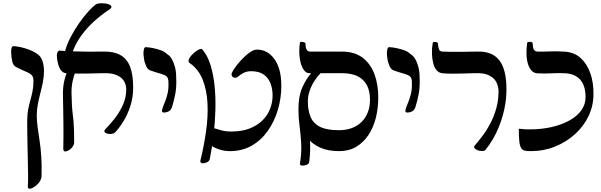

<svg xmlns="http://www.w3.org/2000/svg" viewBox="-20 -905 3647 1165"><path d="M160 240Q156 240 152 237.5Q148 235 149 225Q151 201 150.5 162Q150 123 149 77Q148 31 147 -16Q146 -63 145.5 -102.5Q145 -142 145 -168Q145 -210 151 -241Q157 -272 164.5 -298.5Q172 -325 177.5 -352Q183 -379 183 -414Q183 -434 176 -444.5Q169 -455 155.5 -462Q142 -469 122.5 -477Q103 -485 78 -498Q69 -502 61.5 -513.5Q54 -525 50 -556Q48 -572 47.5 -588Q47 -604 50.5 -615Q54 -626 63 -625Q83 -624 107 -618.5Q131 -613 154 -604.5Q177 -596 195.5 -585Q214 -574 224 -561Q235 -547 241 -523.5Q247 -500 247 -475Q247 -442 240.5 -408.5Q234 -375 225 -340.5Q216 -306 209.5 -272Q203 -238 203 -206Q203 -173 208 -135.5Q213 -98 220 -53Q227 -8 230.5 46Q234 100 232 165Q230 186 216.5 203Q203 220 187 230Q171 240 160 240Z M678 -101Q670 -94 657 -92.5Q644 -91 631.5 -94Q619 -97 614.5 -104Q610 -111 620 -122Q647 -149 676 -186Q705 -223 725.5 -268Q746 -313 746 -363Q746 -389 733 -412Q720 -435 688.5 -449Q657 -463 603 -461Q565 -460 525 -459Q485 -458 449 -458.5Q413 -459 385 -460Q367 -461 355.5 -472.5Q344 -484 337.5 -501.5Q331 -519 328 -537.5Q325 -556 325 -570Q325 -583 331 -591Q337 -599 342 -598Q373 -595 417.5 -593.5Q462 -592 512.5 -591.5Q563 -591 611 -592Q672 -593 711.5 -570.5Q751 -548 769.5 -499.5Q788 -451 788 -374Q788 -313 770.5 -260Q753 -207 727.5 -166.5Q702 -126 678 -101ZM377 14Q372 15 368 11Q364 7 364 -3Q365 -43 365 -72Q365 -101 365 -126.5Q365 -152 364.5 -179Q364 -206 363.5 -241.5Q363 -277 362 -327Q361 -371 368.5 -407.5Q376 -444 392 -478H441Q427 -444 420 -409.5Q413 -375 414 -336Q415 -295 416.5 -266.5Q418 -238 421 -216Q424 -194 426 -170.5Q428 -147 429 -117Q430 -87 430 -42Q430 -29 421 -15.5Q412 -2 399.5 5.5Q387 13 377 14ZM419 -586 373 -589Q386 -637 410 -682.5Q434 -728 462.5 -768Q491 -808 517 -836.5Q543 -865 561 -878Q568 -883 583 -884.5Q598 -886 614 -884.5Q630 -883 642 -878Q654 -873 656 -865Q658 -857 643 -847Q596 -816 552.5 -777Q509 -738 474.5 -691Q440 -644 419 -586Z M976 -222Q970 -222 966 -224.5Q962 -227 963 -237Q968 -257 978.5 -281Q989 -305 996.5 -336Q1004 -367 1002 -407Q1002 -433 989.5 -442.5Q977 -452 952.5 -458.5Q928 -465 891 -478Q881 -482 874 -491Q867 -500 860 -522Q857 -529 855 -540.5Q853 -552 851.5 -565.5Q850 -579 851 -591.5Q852 -604 855 -611.5Q858 -619 864 -619Q886 -618 911.5 -612.5Q937 -607 958.5 -599Q980 -591 992 -578Q1010 -568 1022 -547.5Q1034 -527 1041.5 -499Q1049 -471 1049 -437Q1052 -381 1044 -337.5Q1036 -294 1023 -253Q1016 -235 1002 -228.5Q988 -222 976 -222Z M1375 12Q1345 12 1316 3.5Q1287 -5 1268 -17.5Q1249 -30 1249 -40Q1250 -52 1252 -68Q1254 -84 1257 -99Q1260 -114 1263 -125Q1266 -131 1281 -126.5Q1296 -122 1322 -114.5Q1348 -107 1384 -107Q1448 -107 1495 -125.5Q1542 -144 1573 -175Q1604 -206 1619 -245Q1634 -284 1634 -325Q1634 -365 1621.5 -398.5Q1609 -432 1580.5 -452.5Q1552 -473 1504 -473Q1478 -473 1458.5 -463Q1439 -453 1424 -440Q1413 -430 1399 -434.5Q1385 -439 1385 -455Q1385 -462 1395.5 -479Q1406 -496 1423 -517Q1440 -538 1460.5 -558Q1481 -578 1501.5 -591Q1522 -604 1539 -604Q1604 -604 1645.5 -546Q1687 -488 1687 -384Q1687 -309 1666 -238.5Q1645 -168 1605 -111Q1565 -54 1507 -21Q1449 12 1375 12ZM1196 69Q1218 -21 1230.5 -109.5Q1243 -198 1239 -277.5Q1235 -357 1210.5 -420Q1186 -483 1133 -521Q1122 -527 1124.5 -539.5Q1127 -552 1138.5 -565.5Q1150 -579 1164.5 -590.5Q1179 -602 1191.5 -606.5Q1204 -611 1209 -603Q1240 -567 1257.5 -510Q1275 -453 1282 -384Q1289 -315 1287 -239Q1285 -163 1276 -86.5Q1267 -10 1253 59Q1250 74 1235.5 80Q1221 86 1209 86Q1203 86 1198.5 81.5Q1194 77 1196 69Z M1840 -259Q1841 -230 1848.5 -177Q1856 -124 1860.5 -59.5Q1865 5 1857 72Q1856 89 1842 94.5Q1828 100 1815 100Q1808 100 1803.5 97Q1799 94 1800 87Q1811 19 1807.5 -37Q1804 -93 1797.5 -142Q1791 -191 1791 -236ZM2038 12Q1970 12 1922.5 -9.5Q1875 -31 1846 -67Q1817 -103 1804 -149Q1791 -195 1791 -245Q1791 -322 1814 -373.5Q1837 -425 1868 -461H1856Q1839 -461 1825.5 -478Q1812 -495 1804 -525.5Q1796 -556 1796 -595Q1796 -612 1797 -623Q1798 -634 1800 -646Q1801 -651 1809.5 -651Q1818 -651 1826 -648Q1834 -645 1834 -638Q1834 -614 1841 -603.5Q1848 -593 1859 -592Q1908 -592 1958.5 -592Q2009 -592 2055 -592Q2131 -592 2180 -555Q2229 -518 2252.5 -454Q2276 -390 2275 -310Q2275 -246 2260 -188Q2245 -130 2215 -85Q2185 -40 2141 -14Q2097 12 2038 12ZM2035 -115Q2080 -115 2115 -128Q2150 -141 2174.5 -165.5Q2199 -190 2212 -224Q2225 -258 2225 -300Q2225 -349 2208 -384.5Q2191 -420 2153.5 -440.5Q2116 -461 2053 -461H1925Q1906 -442 1888.5 -415Q1871 -388 1859.5 -356Q1848 -324 1848 -289Q1848 -233 1865.5 -193.5Q1883 -154 1924 -134.5Q1965 -115 2035 -115Z M2453 -222Q2447 -222 2443 -224.5Q2439 -227 2440 -237Q2445 -257 2455.5 -281Q2466 -305 2473.5 -336Q2481 -367 2479 -407Q2479 -433 2466.5 -442.5Q2454 -452 2429.5 -458.5Q2405 -465 2368 -478Q2358 -482 2351 -491Q2344 -500 2337 -522Q2334 -529 2332 -540.5Q2330 -552 2328.5 -565.5Q2327 -579 2328 -591.5Q2329 -604 2332 -611.5Q2335 -619 2341 -619Q2363 -618 2388.5 -612.5Q2414 -607 2435.5 -599Q2457 -591 2469 -578Q2487 -568 2499 -547.5Q2511 -527 2518.5 -499Q2526 -471 2526 -437Q2529 -381 2521 -337.5Q2513 -294 2500 -253Q2493 -235 2479 -228.5Q2465 -222 2453 -222Z M2606 -646Q2607 -650 2614.5 -650.5Q2622 -651 2629.5 -649Q2637 -647 2637 -641Q2639 -616 2644 -604.5Q2649 -593 2665 -592Q2690 -591 2715 -590.5Q2740 -590 2777.5 -590.5Q2815 -591 2873 -592Q2919 -594 2953 -581Q2987 -568 3009 -540Q3031 -512 3042 -468Q3053 -424 3053 -363Q3053 -303 3041 -247Q3029 -191 3010.5 -144Q2992 -97 2969.5 -59Q2947 -21 2926 4Q2920 11 2905.5 11.5Q2891 12 2877.5 6.5Q2864 1 2858.5 -7.5Q2853 -16 2864 -26Q2885 -50 2910 -83.5Q2935 -117 2956.5 -158.5Q2978 -200 2991.5 -248.5Q3005 -297 3005 -351Q3005 -379 2992.5 -405Q2980 -431 2949 -447Q2918 -463 2865 -461Q2824 -460 2790 -459Q2756 -458 2726 -458Q2696 -458 2669 -460Q2646 -461 2631 -477Q2616 -493 2609 -520Q2602 -547 2601 -580Q2600 -613 2606 -646Z M3201 12Q3179 12 3164.5 9Q3150 6 3142 -7Q3134 -20 3131 -47.5Q3128 -75 3128 -124Q3142 -123 3153 -121.5Q3164 -120 3193 -120Q3267 -120 3329 -134.5Q3391 -149 3437 -175Q3483 -201 3508 -236.5Q3533 -272 3533 -316Q3533 -361 3519 -393Q3505 -425 3474.5 -443Q3444 -461 3394 -461Q3366 -462 3324.5 -460Q3283 -458 3242 -460Q3219 -461 3204.5 -477.5Q3190 -494 3182.5 -520.5Q3175 -547 3174.5 -580Q3174 -613 3179 -646Q3180 -650 3188 -651Q3196 -652 3204 -650Q3212 -648 3212 -642Q3213 -617 3218.5 -605.5Q3224 -594 3240 -592Q3278 -591 3315.5 -593Q3353 -595 3399 -592Q3462 -590 3502 -554Q3542 -518 3562 -460.5Q3582 -403 3581 -334Q3581 -264 3551.5 -201.5Q3522 -139 3469 -91Q3416 -43 3347.5 -15.5Q3279 12 3201 12Z"/></svg>

Font: Noto Rashi Hebrew Medium
Style: Regular
Weight: 500
Version: Version 1.006